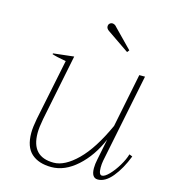

<svg xmlns="http://www.w3.org/2000/svg" viewBox="-106 -779 772 874"><g transform="rotate(15 280.0 -342.0)"><path d="M298 -675Q298 -684 303.5 -689Q309 -694 315 -694Q328 -694 337 -682L422 -595L414 -585L309 -657Q298 -665 298 -675ZM560 -132Q536 -70 503 -30Q470 10 435 10Q405 10 405 -36Q405 -55 410 -78L430 -177Q395 -94 337 -42Q279 10 216 10Q156 10 122 -20.5Q88 -51 88 -117Q88 -143 96 -185L155 -473Q109 -481 89 -488L90 -492L187 -503L124 -192Q116 -150 116 -124Q116 -12 221 -12Q273 -12 332 -70Q391 -128 444 -245L495 -498H522L437 -79Q434 -63 434 -46Q434 -12 449 -12Q462 -12 482 -32.5Q502 -53 520 -83Q538 -113 545 -138Z"/></g></svg>

Font: Trirong Thin
Style: Italic
Weight: 250
Italic angle: -12°
Designer: Katatrad Team
Foundry: CadsonDemak
Version: Version 1.001